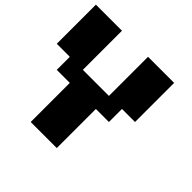

<svg xmlns="http://www.w3.org/2000/svg" viewBox="-189 -967 1157 1157"><g transform="rotate(45 389.0 -389.0)"><path d="M111.1 -444.4H0V-777.8H222.2V-444.4H444.4V-777.8H666.7V-444.4H555.6V-333.3H444.4V0H222.2V-333.3H111.1Z"/></g></svg>

Font: Pixeloid Sans
Style: Bold
Weight: 700
Monospace: yes
Designer: GGBot
Version: 0.3